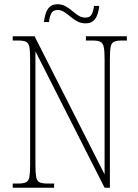

<svg xmlns="http://www.w3.org/2000/svg" viewBox="-20 -885 651 905"><path d="M40 0V-20H66Q91 -20 103 -26Q115 -32 118.5 -51Q122 -70 122 -108V-606Q122 -645 118.5 -663.5Q115 -682 103 -688Q91 -694 66 -694H40V-714H143L473 -63V-606Q473 -645 469 -663.5Q465 -682 453.5 -688Q442 -694 417 -694H385V-714H578V-694H554Q529 -694 517 -688Q505 -682 501.5 -663.5Q498 -645 498 -606V0H473L147 -643V-108Q147 -70 150.5 -51Q154 -32 166 -26Q178 -20 203 -20H235V0ZM383 -775Q361 -775 344 -784.5Q327 -794 312 -806.5Q297 -819 282.5 -828.5Q268 -838 252 -838Q229 -838 221 -820.5Q213 -803 211 -781H187Q189 -799 194.5 -818.5Q200 -838 213 -851.5Q226 -865 252 -865Q272 -865 289 -855.5Q306 -846 320.5 -833.5Q335 -821 350 -811.5Q365 -802 382 -802Q405 -802 413 -819Q421 -836 423 -857H448Q446 -838 440 -819Q434 -800 421 -787.5Q408 -775 383 -775Z"/></svg>

Font: Noto Serif Tamil Condensed Thin
Style: Italic
Weight: 100
Width: 3
Italic angle: -12°
Designer: Indian Type Foundry, Tom Grace, and the Monotype Design Team
Foundry: Monotype Imaging Inc.
Version: Version 2.003; ttfautohint (v1.8.4.7-5d5b)